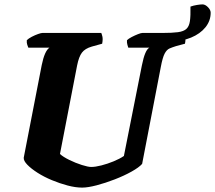

<svg xmlns="http://www.w3.org/2000/svg" viewBox="-20 -854 979 874"><path d="M354 0Q324 0 288 -9.5Q252 -19 216 -34Q180 -49 151 -67.5Q122 -86 104.5 -104Q87 -122 88 -136L170 -558Q183 -622 205 -637H109Q107 -642 104 -650.5Q101 -659 102 -671Q110 -679 124.5 -686.5Q139 -694 153 -699Q167 -704 173 -704H441Q443 -700 446 -688Q449 -676 445 -655L398 -642Q367 -633 353 -614.5Q339 -596 331 -556L253 -153Q267 -140 295.5 -126Q324 -112 352.5 -103Q381 -94 395 -94Q414 -94 441.5 -101Q469 -108 497 -119.5Q525 -131 544 -144L626 -557Q640 -627 660 -637H564Q563 -640 560 -650Q557 -660 558 -671Q565 -678 579.5 -685.5Q594 -693 608 -698.5Q622 -704 628 -704H818Q820 -699 823 -687Q826 -675 822 -655L781 -644Q765 -639 752 -633.5Q739 -628 729.5 -610Q720 -592 712 -549L627 -108Q613 -92 579 -73Q545 -54 502.5 -37.5Q460 -21 420 -10.5Q380 0 354 0ZM758 -666Q751 -666 740.5 -667Q730 -668 719 -671V-704Q764 -704 790 -707.5Q816 -711 828.5 -722.5Q841 -734 844.5 -758Q848 -782 847 -824Q861 -829 877 -831.5Q893 -834 902 -834Q914 -834 926.5 -821.5Q939 -809 939 -796Q939 -759 915 -729.5Q891 -700 850 -683Q809 -666 758 -666Z"/></svg>

Font: Texturina Black
Style: Italic
Weight: 900
Italic angle: -11°
Designer: Guillermo Torres Carreño
Foundry: Omnibus-Type
Version: Version 1.002; ttfautohint (v1.8.3)